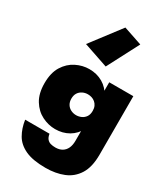

<svg xmlns="http://www.w3.org/2000/svg" viewBox="-257 -931 1098 1277"><g transform="rotate(30 292.5 -292.0)"><path d="M40 35Q49 97 76.5 144.5Q104 192 161.5 218.5Q219 245 316 245Q394 245 454.5 220.5Q515 196 550 140Q585 84 585 -10V-460H400V-10Q400 23 389 46.5Q378 70 357 82.5Q336 95 306 95Q286 95 269.5 90.5Q253 86 242 73Q231 60 227 35ZM30 -240Q30 -161 61.5 -110Q93 -59 142 -34.5Q191 -10 243 -10Q301 -10 346.5 -36.5Q392 -63 419 -114.5Q446 -166 446 -240Q446 -315 419 -366Q392 -417 346.5 -443.5Q301 -470 243 -470Q191 -470 142 -445.5Q93 -421 61.5 -370.5Q30 -320 30 -240ZM236 -240Q236 -266 247 -283.5Q258 -301 277 -310.5Q296 -320 318 -320Q333 -320 347.5 -315.5Q362 -311 374 -301Q386 -291 393 -276Q400 -261 400 -240Q400 -212 388 -194.5Q376 -177 357 -168.5Q338 -160 318 -160Q296 -160 277 -169.5Q258 -179 247 -197Q236 -215 236 -240ZM327 -539 453 -781 311 -829 139 -603Z"/></g></svg>

Font: Jost Black
Style: Regular
Weight: 900
Version: Version 3.710